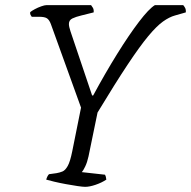

<svg xmlns="http://www.w3.org/2000/svg" viewBox="-20 -724 740 744"><path d="M310 0Q301 0 280.5 -3Q260 -6 235.5 -10.5Q211 -15 190 -20Q169 -25 159 -28Q164 -44 170 -49L199 -53Q211 -55 222 -59.5Q233 -64 242.5 -81Q252 -98 260 -138L294 -307L177 -631Q171 -647 162 -653Q153 -659 131 -659H103Q101 -662 98.5 -666Q96 -670 97 -677Q103 -682 115 -688.5Q127 -695 140 -699.5Q153 -704 159 -704H333Q335 -701 339.5 -694.5Q344 -688 343 -676L295 -664Q274 -659 260.5 -652.5Q247 -646 247 -631Q247 -621 253 -603L337 -354H341Q388 -441 434 -515Q480 -589 518.5 -639.5Q557 -690 580 -704H690Q693 -701 697 -694Q701 -687 700 -676L658 -664Q636 -658 611.5 -640.5Q587 -623 554.5 -584Q522 -545 474.5 -473.5Q427 -402 358 -288L323 -118Q318 -95 310 -78.5Q302 -62 297 -57L387 -47Q389 -43 390 -39.5Q391 -36 392 -28Q374 -16 350.5 -8Q327 0 310 0Z"/></svg>

Font: Texturina Thin
Style: Italic
Weight: 100
Italic angle: -11°
Designer: Guillermo Torres Carreño
Foundry: Omnibus-Type
Version: Version 1.002; ttfautohint (v1.8.3)